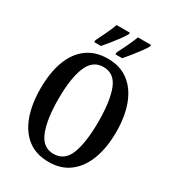

<svg xmlns="http://www.w3.org/2000/svg" viewBox="-221 -1052 1069 1184"><g transform="rotate(30 314.0 -460.5)"><path d="M314 10Q223 10 163.5 -36Q104 -82 74 -165Q44 -248 44 -359Q44 -470 74 -552Q104 -634 164 -679.5Q224 -725 315 -725Q401 -725 461 -679.5Q521 -634 552 -551.5Q583 -469 583 -358Q583 -247 552 -164.5Q521 -82 461 -36Q401 10 314 10ZM314 -48Q393 -48 424.5 -130Q456 -212 456 -358Q456 -505 424.5 -586Q393 -667 315 -667Q239 -667 205.5 -586Q172 -505 172 -358Q172 -212 205 -130Q238 -48 314 -48ZM339 -784Q358 -821 376 -859Q394 -897 407 -931H500V-921Q491 -904 471 -876.5Q451 -849 428 -820.5Q405 -792 387 -771H339ZM188 -784Q206 -821 224.5 -859Q243 -897 255 -931H349V-921Q340 -904 320 -876.5Q300 -849 277 -820.5Q254 -792 236 -771H188Z"/></g></svg>

Font: Noto Serif Myanmar ExtraCondensed SemiBold
Style: Regular
Weight: 600
Width: 2
Designer: Ben Mitchell and the Monotype Design Team
Foundry: Monotype Imaging Inc.
Version: Version 2.106; ttfautohint (v1.8.4.7-5d5b)